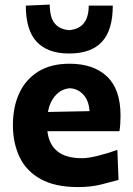

<svg xmlns="http://www.w3.org/2000/svg" viewBox="-20 -784 567 818"><path d="M311.5 13Q215 13 153.8 -20.8Q92.5 -54.5 63.8 -114.2Q35 -174 35 -251Q35 -328 62 -386.8Q89 -445.5 142.8 -479Q196.5 -512.5 276.5 -512.5Q378.5 -512.5 436 -458Q493.5 -403.5 493.5 -291.5Q493.5 -254 489 -225H182Q188 -170 223.8 -140Q259.5 -110 329.5 -110Q356.5 -110 399.2 -120.8Q442 -131.5 480 -145.5L485 -17.5Q454 -9 411 2Q368 13 311.5 13ZM278 -408Q242.5 -405.5 217.5 -378.5Q192.5 -351.5 184 -307L361.5 -310.5Q358.5 -355.5 335.2 -380.8Q312 -406 278 -408ZM274.5 -556Q183 -556 136.5 -605.8Q90 -655.5 90 -760L192 -764.5Q192 -711 212.5 -685Q233 -659 274.5 -655.5Q358 -662.5 358 -760H460.5Q460.5 -655.5 414.2 -605.8Q368 -556 274.5 -556Z"/></svg>

Font: Commissioner Flair
Style: Bold
Weight: 700
Designer: Kostas Bartsokas
Foundry: Kostas Bartsokas
Version: Version 1.000; ttfautohint (v1.8.3)